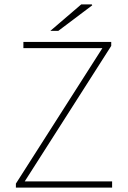

<svg xmlns="http://www.w3.org/2000/svg" viewBox="-20 -850 578 870"><path d="M52 0V-18L444 -632H86V-660H484V-642L92 -28H488V0ZM208 -710 348 -830H396L398 -826L244 -710Z"/></svg>

Font: SourceSans3VF
Style: Regular
Weight: 200
Designer: Paul D. Hunt
Foundry: Adobe
Version: Version 3.052;hotconv 1.1.0;makeotfexe 2.6.0